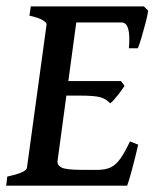

<svg xmlns="http://www.w3.org/2000/svg" viewBox="-22 -586 488 606"><path d="M445.8 -552.2Q443.4 -536.6 437.3 -513.2Q431.2 -489.7 424.6 -467.5Q418 -445.3 413.1 -433.6H384.8Q392.1 -515.1 361.8 -515.1H197.8L216.8 -565.9H432.1ZM371.1 -314.9Q362.8 -302.2 349.1 -284.7Q335.4 -267.1 325.7 -259.8Q313 -273.9 294.4 -279.1Q275.9 -284.2 233.9 -284.2H161.1L176.3 -330.1H359.9ZM414.1 -129.4Q405.3 -90.3 394.8 -51.5Q384.3 -12.7 379.4 0H-2.4L1 -28.8Q61 -41.5 63 -56.2L125 -508.8Q126 -514.2 113 -522.2Q100.1 -530.3 70.8 -536.6L75.2 -565.9H286.6L282.7 -536.6Q253.9 -533.7 237.1 -529.3Q220.2 -524.9 219.2 -518.6L159.7 -78.6Q157.7 -65.4 171.6 -57.6Q185.5 -49.8 240.2 -49.8H285.2Q310.5 -49.8 327.1 -57.6Q343.8 -65.4 357.7 -85Q371.6 -104.5 388.2 -139.6Z"/></svg>

Font: Dai Banna SIL Medium
Style: Italic
Weight: 500
Italic angle: -11°
Designer: Victor Gaultney
Foundry: SIL International
Version: Version 4.000